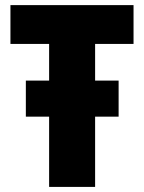

<svg xmlns="http://www.w3.org/2000/svg" viewBox="-20 -734 565 754"><path d="M172.9 0V-275.9H81.5V-417.5H172.9V-561.5H21V-713.9H504.4V-561.5H353.5V-417.5H445.8V-275.9H353.5V0Z"/></svg>

Font: Open Sans SemiCondensed ExtraBold
Style: Regular
Weight: 800
Width: 4
Designer: Monotype Design Team
Foundry: Monotype Imaging Inc.
Version: Version 3.000